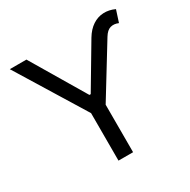

<svg xmlns="http://www.w3.org/2000/svg" viewBox="-164 -892 1035 1046"><g transform="rotate(-30 353.5 -368.5)"><path d="M325.7 -372.6V-389.2H343.3V-372.6ZM24.9 -727.5H129.4L334.5 -382.3L496.1 -654.3Q520 -693.8 551.3 -714.4Q582.5 -734.9 618.2 -736.6Q653.8 -738.3 689.5 -721.7L665.5 -647.5Q639.2 -658.7 616.2 -652.3Q593.3 -646 574.2 -614.7L380.4 -298.8V0H288.6V-298.8Z"/></g></svg>

Font: Inter 17pt
Style: Regular
Weight: 400
Version: Version 4.001;git-66647c0bb